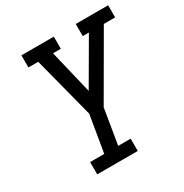

<svg xmlns="http://www.w3.org/2000/svg" viewBox="-170 -868 958 1001"><g transform="rotate(-30 309.5 -367.5)"><path d="M129 0V-74H214L251 -295L156 -662H97V-735H292V-662H245L308 -399L461 -662H424V-735H619V-662H551L333 -286L298 -74H373V0Z"/></g></svg>

Font: Iosevka Slab Extended Oblique
Style: Regular
Weight: 400
Width: 7
Italic angle: -9°
Monospace: yes
Designer: Belleve Invis
Foundry: Belleve Invis
Version: Version 11.1.0; ttfautohint (v1.8.3)